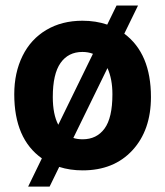

<svg xmlns="http://www.w3.org/2000/svg" viewBox="-20 -614 604 703"><path d="M32.2 -269Q32.2 -347.7 62.5 -409.2Q92.8 -470.7 149.7 -504.4Q206.5 -538.1 281.7 -538.1Q331.1 -538.1 372.6 -523.9L406.7 -593.8H485.4L435.1 -490.7Q532.7 -418 532.7 -258.8Q532.7 -137.2 464.8 -63.7Q397 9.8 282.7 9.8Q236.3 9.8 196.8 -2.9L161.6 69.3H83L133.3 -34.2Q32.2 -105.5 32.2 -269ZM173.3 -258.8Q173.3 -195.3 193.4 -157.2L320.3 -417Q302.7 -423.8 281.7 -423.8Q230 -423.8 201.7 -383.5Q173.3 -343.3 173.3 -258.8ZM391.6 -269Q391.6 -324.7 373.5 -364.7L248.5 -108.9Q263.2 -104 282.7 -104Q334 -104 362.8 -143.3Q391.6 -182.6 391.6 -269Z"/></svg>

Font: Roboto
Style: Bold
Weight: 700
Designer: Google
Version: Version 2.134; 2016; ttfautohint (v1.6)